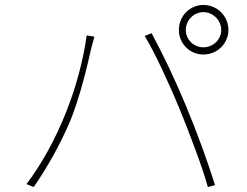

<svg xmlns="http://www.w3.org/2000/svg" viewBox="-20 -766 996 775"><path d="M730 -645C730 -684 762 -717 801 -717C840 -717 873 -684 873 -645C873 -606 840 -575 801 -575C762 -575 730 -606 730 -645ZM702 -645C702 -590 746 -546 801 -546C857 -546 902 -590 902 -645C902 -701 857 -746 801 -746C746 -746 702 -701 702 -645ZM87 -23 116 -11C173 -93 221 -181 257 -263C304 -370 337 -522 349 -574C354 -593 357 -602 361 -618L330 -623C301 -417 213 -190 87 -23ZM703 -331C744 -230 797 -92 819 -11L848 -19C783 -223 694 -443 592 -632L564 -621C606 -552 663 -427 703 -331Z"/></svg>

Font: Kinto Sans Thin
Style: Regular
Weight: 100
Designer: Authors: Ryoko NISHIZUKA  (kana & ideographs); Paul D. Hunt (Latin, Greek & Cyrillic); Wenlong ZHANG  (bopomofo); Sandol
Foundry: Adobe Systems Incorporated, ookami Inc.
Version: Version 0.001